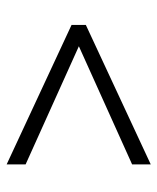

<svg xmlns="http://www.w3.org/2000/svg" viewBox="32 -519 473 577"><g transform="rotate(-90 268.5 -230.5)"><path d="M482 -209 63 -14V-70L418 -230L63 -390V-447L482 -252Z"/></g></svg>

Font: QiushuiShotai Bright
Style: Regular
Weight: 400
Designer: Christian Thalmann (Catharsis Fonts)
Version: Version 1.250;